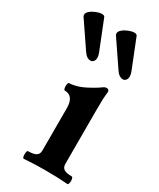

<svg xmlns="http://www.w3.org/2000/svg" viewBox="-236 -750 671 812"><g transform="rotate(30 100.0 -344.0)"><path d="M249 -14.6Q249 -7.3 247.1 -1.7Q245.1 3.9 242.2 3.9Q194.8 0 135.3 0Q75.7 0 28.3 3.9Q25.4 3.9 23.7 -1.5Q22 -6.8 22 -14.6Q22 -22.5 23.7 -27.8Q25.4 -33.2 28.3 -33.2Q54.7 -33.2 67.1 -40.5Q79.6 -47.9 79.6 -65.9V-272Q79.6 -333 34.7 -333Q31.7 -333 30 -338.4Q28.3 -343.8 28.3 -351.1Q28.3 -358.9 30 -364Q31.7 -369.1 34.7 -369.1Q44.9 -369.1 61.5 -372.8Q78.1 -376.5 93.8 -383.3Q109.9 -390.1 132.8 -403.3Q155.8 -416.5 163.1 -422.4Q169.4 -427.2 173.8 -429.2Q178.2 -431.2 183.6 -431.2Q189.5 -431.2 192.6 -427.7Q195.8 -424.3 195.8 -418Q193.4 -397.9 192.6 -379.2Q191.9 -360.4 191.9 -333V-65.9Q191.9 -47.9 203.9 -40.5Q215.8 -33.2 242.2 -33.2Q245.1 -33.2 247.1 -27.6Q249 -22 249 -14.6ZM-52.7 -643.1Q-55.2 -647.9 -55.2 -651.9Q-55.2 -661.6 -44.2 -670.9Q-33.2 -680.2 -17.8 -686.3Q-2.4 -692.4 9.3 -692.4Q21 -692.4 23.9 -685.5L80.6 -543Q85 -531.2 85 -522Q85 -510.3 79.1 -503.4Q73.2 -496.6 64.5 -496.6Q56.2 -496.6 47.1 -502.7Q38.1 -508.8 30.3 -521ZM105.5 -643.1Q103 -647.9 103 -651.9Q103 -661.6 114 -670.9Q125 -680.2 140.4 -686.3Q155.8 -692.4 167.5 -692.4Q179.2 -692.4 182.1 -685.5L238.8 -543Q243.2 -531.2 243.2 -522Q243.2 -510.3 237.3 -503.4Q231.4 -496.6 222.7 -496.6Q214.4 -496.6 205.3 -502.7Q196.3 -508.8 188.5 -521Z"/></g></svg>

Font: JuniusX
Style: Bold
Weight: 700
Designer: Peter S. Baker
Foundry: Briery Creek Software
Version: Version 1.004